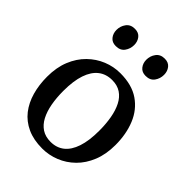

<svg xmlns="http://www.w3.org/2000/svg" viewBox="-229 -905 1027 1027"><g transform="rotate(45 284.5 -391.0)"><path d="M26 -279.3Q26 -349.6 48 -403.7Q70.1 -457.8 107.8 -494.8Q145.5 -531.8 192.6 -550.9Q239.8 -570 290.2 -570Q377.9 -570 433.8 -531.6Q489.7 -493.2 516.6 -427.4Q543.4 -361.7 543.4 -279.7Q543.4 -209.2 521.3 -154.8Q499.3 -100.5 461.6 -63.6Q423.9 -26.7 376.7 -7.9Q329.5 11 279.1 11Q213.5 11 165.6 -11.1Q117.7 -33.1 86.8 -72.5Q56 -112 41 -164.9Q26 -217.8 26 -279.3ZM285.3 -45.9Q330.6 -45.9 362.4 -70.9Q394.2 -96 411 -146.3Q427.9 -196.6 427.9 -272Q427.9 -323.5 420.1 -367.5Q412.3 -411.5 395.6 -444.2Q378.9 -476.9 351.7 -495Q324.5 -513.1 285.3 -513.1Q239.8 -513.1 207.6 -488.1Q175.4 -463 158.3 -413Q141.2 -362.9 141.2 -287Q141.2 -235 149.3 -191Q157.4 -147 174.5 -114.4Q191.6 -81.8 219 -63.8Q246.5 -45.9 285.3 -45.9ZM169.5 -654.8Q141.6 -654.8 126.6 -673.7Q111.5 -692.6 111.5 -718.9Q111.5 -747.6 128.1 -770.2Q144.7 -792.9 177.1 -792.9H178.1Q206.3 -792.9 221.2 -774Q236.1 -755.1 236.1 -728.7Q236.1 -700 219.8 -677.4Q203.4 -654.8 170.5 -654.8ZM395.1 -654.8Q367.2 -654.8 352.2 -673.7Q337.1 -692.6 337.1 -718.9Q337.1 -747.6 353.7 -770.2Q370.3 -792.9 402.7 -792.9H403.7Q431.9 -792.9 446.8 -774Q461.7 -755.1 461.7 -728.7Q461.7 -700 445.4 -677.4Q429 -654.8 396.1 -654.8Z"/></g></svg>

Font: Merriweather 7pt Light
Style: Regular
Weight: 300
Designer: Eben Sorkin
Foundry: Eben Sorkin
Version: Version 2.200;gftools[0.9.31]